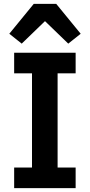

<svg xmlns="http://www.w3.org/2000/svg" viewBox="-20 -970 463 990"><path d="M53 0V-106H145V-592H53V-698H370V-592H277V-106H370V0ZM270 -950 396 -796 332 -745 212 -861 92 -745 28 -796 154 -950Z"/></svg>

Font: IBM Plex Sans Thai SmBld
Style: Regular
Weight: 600
Designer: Mike Abbink, Paul van der Laan, Pieter van Rosmalen, Ben Mitchell, Mark Frömberg
Foundry: Bold Monday
Version: Version 1.2